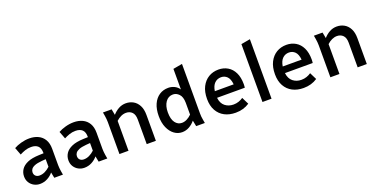

<svg xmlns="http://www.w3.org/2000/svg" viewBox="-23 -1476 4363 2229"><g transform="rotate(-20 2158.5 -362.0)"><path d="M51 -134Q51 -180 76 -218.5Q101 -257 155.5 -281Q210 -305 300 -308L356 -310V-315Q356 -374 327 -401Q298 -428 244 -428Q204 -428 169 -416Q134 -404 102 -387L67 -479Q103 -500 155 -514.5Q207 -529 258 -529Q319 -529 366.5 -506.5Q414 -484 441 -438.5Q468 -393 468 -325V-123Q468 -102 470 -85Q472 -68 475 -46L483 0H376L362 -70Q334 -35 291 -12Q248 11 198 11Q159 11 125.5 -7Q92 -25 71.5 -57.5Q51 -90 51 -134ZM160 -145Q160 -116 178 -99.5Q196 -83 225 -83Q260 -83 293 -99Q326 -115 356 -143V-237L306 -233Q248 -228 216.5 -215Q185 -202 172.5 -183.5Q160 -165 160 -145Z M599 -134Q599 -180 624 -218.5Q649 -257 703.5 -281Q758 -305 848 -308L904 -310V-315Q904 -374 875 -401Q846 -428 792 -428Q752 -428 717 -416Q682 -404 650 -387L615 -479Q651 -500 703 -514.5Q755 -529 806 -529Q867 -529 914.5 -506.5Q962 -484 989 -438.5Q1016 -393 1016 -325V-123Q1016 -102 1018 -85Q1020 -68 1023 -46L1031 0H924L910 -70Q882 -35 839 -12Q796 11 746 11Q707 11 673.5 -7Q640 -25 619.5 -57.5Q599 -90 599 -134ZM708 -145Q708 -116 726 -99.5Q744 -83 773 -83Q808 -83 841 -99Q874 -115 904 -143V-237L854 -233Q796 -228 764.5 -215Q733 -202 720.5 -183.5Q708 -165 708 -145Z M1166 -519H1273L1287 -446Q1319 -483 1360.5 -506Q1402 -529 1450 -529Q1500 -529 1541 -506Q1582 -483 1606.5 -436.5Q1631 -390 1631 -320V0H1518V-304Q1518 -366 1489 -395Q1460 -424 1415 -424Q1383 -424 1352 -409.5Q1321 -395 1293 -369V0H1181V-395Q1181 -416 1179 -433.5Q1177 -451 1174 -473Z M1760 -257Q1760 -343 1787.5 -404Q1815 -465 1863.5 -497Q1912 -529 1975 -529Q2013 -529 2048.5 -512.5Q2084 -496 2108 -461V-715L2221 -735V-123Q2221 -102 2222.5 -85Q2224 -68 2228 -46L2236 0H2129L2114 -73Q2083 -35 2042 -12Q2001 11 1954 11Q1901 11 1857 -21.5Q1813 -54 1786.5 -114Q1760 -174 1760 -257ZM1874 -262Q1874 -178 1906 -135Q1938 -92 1988 -92Q2019 -92 2050 -107.5Q2081 -123 2108 -150V-297Q2107 -370 2074 -404Q2041 -438 2000 -438Q1942 -438 1908 -389.5Q1874 -341 1874 -262Z M2355 -252Q2355 -341 2386.5 -402.5Q2418 -464 2472 -496.5Q2526 -529 2595 -529Q2658 -529 2708 -499.5Q2758 -470 2786.5 -412Q2815 -354 2815 -269Q2815 -258 2814 -246.5Q2813 -235 2812 -226H2469Q2477 -156 2520 -121.5Q2563 -87 2624 -87Q2658 -87 2688.5 -97.5Q2719 -108 2743 -125L2786 -38Q2713 11 2616 11Q2538 11 2479.5 -19.5Q2421 -50 2388 -109Q2355 -168 2355 -252ZM2593 -435Q2546 -435 2513.5 -403.5Q2481 -372 2471 -307H2704Q2697 -376 2666.5 -405.5Q2636 -435 2593 -435Z M2948 0V-715L3060 -735V0Z M3194 -252Q3194 -341 3225.5 -402.5Q3257 -464 3311 -496.5Q3365 -529 3434 -529Q3497 -529 3547 -499.5Q3597 -470 3625.5 -412Q3654 -354 3654 -269Q3654 -258 3653 -246.5Q3652 -235 3651 -226H3308Q3316 -156 3359 -121.5Q3402 -87 3463 -87Q3497 -87 3527.5 -97.5Q3558 -108 3582 -125L3625 -38Q3552 11 3455 11Q3377 11 3318.5 -19.5Q3260 -50 3227 -109Q3194 -168 3194 -252ZM3432 -435Q3385 -435 3352.5 -403.5Q3320 -372 3310 -307H3543Q3536 -376 3505.5 -405.5Q3475 -435 3432 -435Z M3772 -519H3879L3893 -446Q3925 -483 3966.5 -506Q4008 -529 4056 -529Q4106 -529 4147 -506Q4188 -483 4212.5 -436.5Q4237 -390 4237 -320V0H4124V-304Q4124 -366 4095 -395Q4066 -424 4021 -424Q3989 -424 3958 -409.5Q3927 -395 3899 -369V0H3787V-395Q3787 -416 3785 -433.5Q3783 -451 3780 -473Z"/></g></svg>

Font: Radio Canada Medium
Style: Regular
Weight: 500
Designer: Charles Daoud, Etienne Aubert Bonn, Alexandre Saumier Demers, Jacques Le Bailly
Foundry: Radio-Canada
Version: Version 2.104; ttfautohint (v1.8.4.7-5d5b);gftools[0.9.28.de